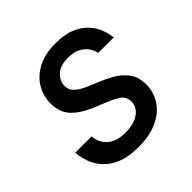

<svg xmlns="http://www.w3.org/2000/svg" viewBox="-150 -665 799 799"><g transform="rotate(-45 250.0 -265.0)"><path d="M226 10Q165 10 126 -7Q87 -24 65.5 -49.5Q44 -75 35 -100.5Q26 -126 24 -143Q22 -160 22 -160H118Q118 -160 119 -151Q120 -142 125 -129Q130 -116 142 -102.5Q154 -89 175 -80Q196 -71 230 -71Q280 -71 309 -92Q338 -113 338 -145Q338 -175 314.5 -190Q291 -205 263 -216L209 -238Q154 -261 124 -293Q94 -325 94 -377Q94 -419 115 -456Q136 -493 178.5 -516.5Q221 -540 285 -540Q340 -540 375.5 -524.5Q411 -509 431.5 -486Q452 -463 461 -440Q470 -417 472.5 -401.5Q475 -386 475 -386H383Q383 -386 380 -397.5Q377 -409 366.5 -423.5Q356 -438 335 -449.5Q314 -461 278 -461Q235 -461 211 -439Q187 -417 187 -388Q187 -364 203.5 -348.5Q220 -333 245 -322L304 -297Q329 -287 359 -270Q389 -253 410.5 -225Q432 -197 432 -151Q432 -107 408 -70Q384 -33 338 -11.5Q292 10 226 10Z"/></g></svg>

Font: Be Vietnam Pro Variable Thin
Style: Italic
Weight: 100
Italic angle: -12°
Designer: Lam Bao, Tony Le, Vietanh Nguyen
Foundry: Yellow Type Foundry
Version: Version 1.002